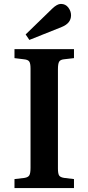

<svg xmlns="http://www.w3.org/2000/svg" viewBox="-20 -961 452 981"><path d="M54 0V-46L105 -52Q124 -55 130 -65.5Q136 -76 136 -104V-611Q136 -637 129.5 -646.5Q123 -656 103 -658L54 -664V-710H358V-664L306 -658Q288 -656 282 -645.5Q276 -635 276 -607V-100Q276 -74 282 -64.5Q288 -55 308 -52L358 -46V0ZM130 -757 111 -785 247 -917Q272 -941 291 -941Q315 -941 329 -922.5Q343 -904 343 -883Q343 -842 295 -823Z"/></svg>

Font: Literata 36pt SemiBold
Style: Regular
Weight: 600
Designer: Latin by Veronika Burian and Jose Scaglione. Greek by Irene Vlachou. Cyrillic by Vera Evstafieva.
Foundry: TypeTogether
Version: Version 3.002